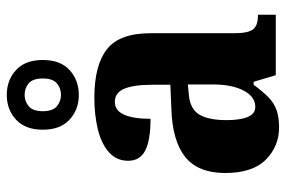

<svg xmlns="http://www.w3.org/2000/svg" viewBox="-162 -692 864 581"><g transform="rotate(-90 270.5 -402.0)"><path d="M175 10Q118 10 77.5 -30Q37 -70 37 -153Q37 -235 85.5 -274Q134 -313 232 -316L304 -319V-374Q304 -430 292 -458.5Q280 -487 252 -487Q226 -487 213.5 -459Q201 -431 201 -379Q136 -379 105 -395Q74 -411 74 -447Q74 -482 100 -505Q126 -528 169.5 -538.5Q213 -549 265 -549Q363 -549 411.5 -511Q460 -473 460 -379V-125Q460 -84 471.5 -69Q483 -54 513 -54H516V0H333L313 -67H304Q284 -40 267 -23Q250 -6 228.5 2Q207 10 175 10ZM237 -62Q268 -62 286.5 -97.5Q305 -133 305 -191V-266L273 -263Q230 -259 213.5 -231Q197 -203 197 -149Q197 -108 206.5 -85Q216 -62 237 -62ZM273 -596Q229 -596 198.5 -624Q168 -652 168 -705Q168 -758 198.5 -786Q229 -814 273 -814Q318 -814 348.5 -786Q379 -758 379 -705Q379 -652 348.5 -624Q318 -596 273 -596ZM273 -650Q294 -650 308.5 -662.5Q323 -675 323 -705Q323 -735 308.5 -747.5Q294 -760 273 -760Q254 -760 239 -747.5Q224 -735 224 -705Q224 -675 239 -662.5Q254 -650 273 -650Z"/></g></svg>

Font: Noto Serif Georgian Condensed ExtraBold
Style: Regular
Weight: 800
Width: 3
Designer: Monotype Design Team, Akaki Razmadze
Foundry: Google LLC
Version: Version 2.003; ttfautohint (v1.8.4.7-5d5b)